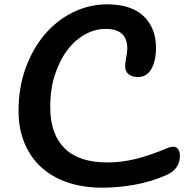

<svg xmlns="http://www.w3.org/2000/svg" viewBox="-20 -868 854 890"><path d="M455 2Q365 2 293 -22.5Q221 -47 171 -93Q121 -139 94 -203.5Q67 -268 66 -348Q65 -458 98 -550Q131 -642 187.5 -708.5Q244 -775 320.5 -812Q397 -849 483 -848Q592 -846 647.5 -791.5Q703 -737 703 -646Q703 -585 681.5 -548Q660 -511 620 -511Q592 -511 576 -524Q560 -537 560 -562Q560 -567 561 -575Q562 -583 564 -595Q570 -625 570 -643Q570 -733 473 -734Q424 -735 377 -710Q330 -685 293.5 -637.5Q257 -590 234.5 -521.5Q212 -453 213 -366Q214 -245 280 -180Q346 -115 478 -115Q544 -115 610 -131.5Q676 -148 757 -182Q772 -188 782 -188Q798 -188 806 -176Q814 -164 814 -145Q814 -83 748 -55Q676 -24 600 -11Q524 2 455 2Z"/></svg>

Font: Lebkuchenwelt
Style: Regular
Weight: 400
Designer: Vernon Adams
Foundry: Gereon Berster
Version: Version 1.000;PS 001.001;hotconv 1.0.56 